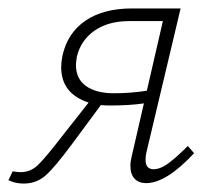

<svg xmlns="http://www.w3.org/2000/svg" viewBox="-42 -430 510 455"><path d="M418 -67Q352 4 304 4Q287 4 277 -6.5Q267 -17 267 -37Q267 -47 270 -59L299 -185Q265 -180 220 -180Q204 -180 197 -181L129 -89Q89 -35 67 -15Q45 5 14 5Q-6 5 -22 -3L-12 -24Q0 -22 7 -22Q30 -22 47.5 -38.5Q65 -55 105 -107L168 -187Q103 -208 103 -271Q103 -283 106 -298Q118 -352 160.5 -381Q203 -410 271 -410H386L305 -69Q303 -62 303 -51Q303 -29 322 -29Q338 -29 357 -43Q376 -57 403 -84ZM306 -215 344 -380H264Q214 -380 181.5 -357Q149 -334 140 -295Q138 -281 138 -276Q138 -243 162 -226Q186 -209 228 -209Q267 -209 306 -215Z"/></svg>

Font: Ysabeau Light
Style: Italic
Weight: 300
Italic angle: -12°
Designer: Christian Thalmann (Catharsis Fonts)
Version: Version 0.003